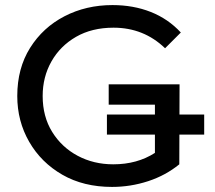

<svg xmlns="http://www.w3.org/2000/svg" viewBox="-20 -728 847 756"><path d="M421 8Q309 8 225.5 -40Q142 -88 95 -169.5Q48 -251 48 -350Q48 -459 98.5 -539.5Q149 -620 234 -664Q319 -708 423 -708Q505 -708 573.5 -681Q642 -654 692 -600L630 -538Q546 -619 427 -619Q342 -619 279.5 -583Q217 -547 182.5 -486Q148 -425 148 -350Q148 -269 185.5 -208.5Q223 -148 286 -114.5Q349 -81 426 -81Q520 -81 590 -126L686 -81Q632 -37 563 -14.5Q494 8 421 8ZM686 -81 590 -126V-316H408V-396H687ZM784 -198H401V-277H784Z"/></svg>

Font: Argentum Novus
Style: Regular
Weight: 400
Designer: Julieta Ulanovsky
Foundry: Julieta Ulanovsky
Version: Version 7.20;July 27, 2021;FontCreator 13.0.0.2683 64-bit